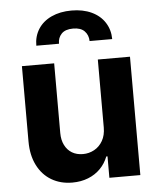

<svg xmlns="http://www.w3.org/2000/svg" viewBox="-54 -804 705 857"><g transform="rotate(-5 298.5 -375.5)"><path d="M396.5 -530.4H540.6V0H401.9V-96H396.4Q384.4 -64.9 361.7 -41.8Q339 -18.6 306.9 -5.9Q274.9 6.9 235.8 6.9Q182.6 6.9 142 -17.3Q101.5 -41.5 79 -86.5Q56.4 -131.5 56.4 -192.6V-530.4H200.9V-218Q200.9 -186.8 212.6 -163.7Q224.3 -140.5 245 -128.1Q265.8 -115.7 293.9 -115.7Q321.2 -115.7 344.7 -128.6Q368.2 -141.5 382.3 -166.2Q396.5 -190.9 396.5 -225.8ZM298.4 -758.5Q349.5 -758.5 388 -740.5Q426.4 -722.5 447.3 -689.9Q468.2 -657.2 468.4 -615.7H367.1Q366.7 -642.5 349.7 -660.1Q332.8 -677.7 298.4 -677.7Q263.2 -677.7 246.4 -660Q229.6 -642.2 230 -615.7H128.4Q128.2 -657.4 148.8 -690Q169.5 -722.5 208.2 -740.5Q247 -758.5 298.4 -758.5Z"/></g></svg>

Font: Pretendard Variable
Style: Regular
Weight: 400
Designer: Base glyphs from Inter by Rasmus Andersson; Hangul glyphs from Noto Sans CJK(Source Han Sans) by Jang Soo-young and Kang
Foundry: Kil Hyung-jin
Version: Version 1.100;FEAKit 1.0